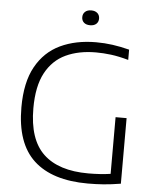

<svg xmlns="http://www.w3.org/2000/svg" viewBox="-60 -967 833 1024"><g transform="rotate(5 356.0 -455.0)"><path d="M448.5 5.5Q257.5 5.5 159 -85.5Q60.5 -176.5 60.5 -368.5Q60.5 -502.5 107 -586.5Q153.5 -670.5 236.2 -709.8Q319 -749 428 -749Q473 -749 516.2 -743Q559.5 -737 606 -725V-670Q554.5 -684.5 512.5 -689.8Q470.5 -695 431.5 -695Q339.5 -695 270.5 -662.8Q201.5 -630.5 163 -559Q124.5 -487.5 124.5 -369.5Q124.5 -202.5 205.8 -125.5Q287 -48.5 446.5 -48.5Q512 -48.5 565.5 -56.5V-360H624.5V-9Q573 -0.5 532.5 2.5Q492 5.5 448.5 5.5ZM387 -836.5Q366 -836.5 354 -847.2Q342 -858 342 -876Q342 -894 354 -905Q366 -916 387 -916Q408 -916 420 -905Q432 -894 432 -876Q432 -858 420 -847.2Q408 -836.5 387 -836.5Z"/></g></svg>

Font: Encode Sans SmExp Lt
Style: Regular
Weight: 300
Width: 6
Designer: Multiple Designers
Foundry: Impallari Type
Version: Version 3.002; ttfautohint (v1.8.3) -l 8 -r 50 -G 200 -x 14 